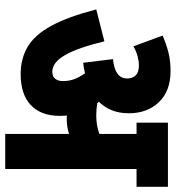

<svg xmlns="http://www.w3.org/2000/svg" viewBox="11 -683 672 734"><g transform="rotate(90 347.0 -316.0)"><path d="M423 -209Q423 -137 382 -98Q341 -59 263 -59Q204 -59 158.5 -86Q113 -113 78.5 -176.5Q44 -240 16 -348L138 -379Q163 -276 191 -228Q219 -180 254 -180Q273 -180 281.5 -191.5Q290 -203 290 -220Q290 -246 281.5 -266.5Q273 -287 260 -305Q241 -300 220 -298L206 -412Q280 -419 280 -466Q280 -487 268 -499Q256 -511 230 -511Q214 -511 195 -506Q176 -501 157 -490L116 -602Q147 -615 179 -623.5Q211 -632 252 -632Q328 -632 370.5 -587.5Q413 -543 413 -473Q413 -436 401.5 -407.5Q390 -379 369 -358Q372 -355 374 -352Q397 -348 420 -348Q439 -348 456 -350.5Q473 -353 492 -360V-502H449V-622H694V-502H626V0H492V-244Q477 -239 462 -237Q447 -235 432 -235Q427 -235 422 -236Q423 -223 423 -209Z"/></g></svg>

Font: Noto Sans ExtraCondensed ExtraBold
Style: Italic
Weight: 800
Width: 2
Italic angle: -12°
Designer: Monotype Design Team
Foundry: Monotype Imaging Inc.
Version: Version 2.013; ttfautohint (v1.8.4.7-5d5b)